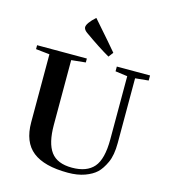

<svg xmlns="http://www.w3.org/2000/svg" viewBox="-132 -1017 995 1133"><g transform="rotate(15 365.5 -451.0)"><path d="M628 -234Q628 -159 607 -113.5Q586 -68 560.5 -44Q535 -20 491 -4Q447 12 388 12Q244 12 173.5 -43.5Q103 -99 103 -220V-635L19 -644V-668H323V-644L236 -635V-240Q236 -128 275 -75.5Q314 -23 404 -23Q494 -23 537 -72.5Q580 -122 580 -243V-629L506 -639V-668H709V-637L628 -629ZM465 -741Q459 -732 443 -712Q378 -749 285 -815Q267 -828 265 -843Q264 -868 315 -914Q439 -773 465 -741Z"/></g></svg>

Font: Rufina
Style: Bold
Weight: 700
Designer: Martin Sommaruga
Foundry: Martin Sommaruga
Version: Version 1.001